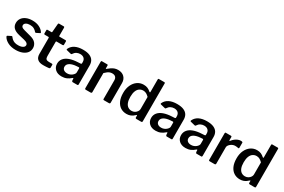

<svg xmlns="http://www.w3.org/2000/svg" viewBox="106 -1918 4586 3105"><g transform="rotate(30 2399.0 -366.0)"><path d="M387 -399Q368 -424 337 -441Q306 -458 261 -458Q218 -458 189 -441Q160 -424 160 -393Q160 -378 172 -364Q184 -350 225 -339L344 -307Q422 -288 455.5 -247.5Q489 -207 489 -156Q489 -104 459.5 -67Q430 -30 377.5 -10Q325 10 258 10Q172 10 111 -21.5Q50 -53 25 -100Q22 -106 22 -111.5Q22 -117 27 -121L86 -151Q94 -156 99 -155Q104 -154 107 -150Q122 -129 141.5 -112Q161 -95 189.5 -85Q218 -75 259 -76Q290 -76 315.5 -84Q341 -92 356 -106.5Q371 -121 371 -142Q371 -162 354 -177Q337 -192 293 -203L191 -227Q115 -245 79.5 -281Q44 -317 44 -371Q44 -421 70.5 -459Q97 -497 146 -518.5Q195 -540 262 -540Q336 -540 390 -513Q444 -486 469 -446Q473 -441 474.5 -435Q476 -429 469 -425L407 -394Q401 -391 396 -392.5Q391 -394 387 -399Z M765 -439Q755 -439 755 -428V-161Q755 -122 771 -107Q787 -92 821 -92H880Q886 -92 890 -88Q894 -84 894 -78L893 -26Q893 -10 874 -6Q859 -4 839 -2.5Q819 -1 799.5 -0.5Q780 0 764 0Q697 0 661 -31.5Q625 -63 625 -127V-426Q625 -439 613 -439H546Q530 -439 530 -454V-517Q530 -530 545 -530H619Q628 -530 628 -540L641 -694Q642 -710 655 -710H744Q758 -710 758 -693V-540Q758 -531 767 -531H880Q895 -531 895 -517V-454Q895 -439 878 -439Z M1280 -55Q1247 -25 1206.5 -7.5Q1166 10 1115 10Q1039 10 995 -30.5Q951 -71 951 -136Q951 -191 984 -231.5Q1017 -272 1080 -295Q1143 -318 1232 -322L1282 -325Q1287 -326 1292.5 -329Q1298 -332 1298 -340V-363Q1298 -407 1272 -431.5Q1246 -456 1199 -456Q1165 -456 1134.5 -440.5Q1104 -425 1082 -390Q1078 -384 1074.5 -382Q1071 -380 1062 -382L978 -403Q973 -405 971 -409Q969 -413 974 -425Q1001 -482 1060 -511Q1119 -540 1205 -540Q1282 -540 1330 -519Q1378 -498 1400 -460.5Q1422 -423 1422 -372V-20Q1422 -9 1418.5 -4.5Q1415 0 1405 0H1320Q1311 0 1306.5 -7Q1302 -14 1301 -24L1300 -54Q1297 -71 1280 -55ZM1298 -242Q1298 -260 1283 -259L1242 -256Q1209 -254 1179.5 -246.5Q1150 -239 1127.5 -226.5Q1105 -214 1092 -195.5Q1079 -177 1079 -152Q1079 -118 1103 -98Q1127 -78 1169 -78Q1197 -78 1220 -87Q1243 -96 1260 -110Q1277 -124 1287.5 -139.5Q1298 -155 1298 -171V-242Z M1564 0Q1546 0 1546 -18V-513Q1546 -530 1560 -530H1660Q1673 -530 1673 -515V-463Q1673 -457 1676 -455.5Q1679 -454 1684 -459Q1713 -484 1740 -502Q1767 -520 1796 -530Q1825 -540 1859 -540Q1933 -540 1975.5 -497.5Q2018 -455 2018 -385V-21Q2018 0 1997 0H1905Q1896 0 1892 -4Q1888 -8 1888 -18V-362Q1888 -401 1867 -422.5Q1846 -444 1804 -444Q1780 -444 1759.5 -436.5Q1739 -429 1719 -414Q1699 -399 1676 -376V-20Q1676 0 1653 0H1564Z M2509 0Q2501 0 2495.5 -4Q2490 -8 2490 -18V-51Q2490 -58 2486 -59Q2482 -60 2477 -55Q2462 -41 2442 -26Q2422 -11 2393.5 -0.5Q2365 10 2326 10Q2265 10 2217 -20Q2169 -50 2141 -110Q2113 -170 2113 -260Q2113 -344 2142.5 -407Q2172 -470 2223 -505Q2274 -540 2337 -540Q2381 -540 2412.5 -526Q2444 -512 2471 -487Q2480 -481 2484 -482.5Q2488 -484 2488 -495V-726Q2488 -742 2502 -742H2603Q2618 -742 2618 -725V-19Q2618 -9 2613.5 -4.5Q2609 0 2597 0H2509ZM2488 -399Q2462 -425 2436.5 -439.5Q2411 -454 2378 -454Q2340 -454 2309.5 -433.5Q2279 -413 2262 -370.5Q2245 -328 2245 -262Q2245 -195 2262 -153.5Q2279 -112 2308.5 -93Q2338 -74 2375 -74Q2407 -74 2432.5 -89Q2458 -104 2473 -127Q2488 -150 2488 -173V-399Z M3036 -55Q3003 -25 2962.5 -7.5Q2922 10 2871 10Q2795 10 2751 -30.5Q2707 -71 2707 -136Q2707 -191 2740 -231.5Q2773 -272 2836 -295Q2899 -318 2988 -322L3038 -325Q3043 -326 3048.5 -329Q3054 -332 3054 -340V-363Q3054 -407 3028 -431.5Q3002 -456 2955 -456Q2921 -456 2890.5 -440.5Q2860 -425 2838 -390Q2834 -384 2830.5 -382Q2827 -380 2818 -382L2734 -403Q2729 -405 2727 -409Q2725 -413 2730 -425Q2757 -482 2816 -511Q2875 -540 2961 -540Q3038 -540 3086 -519Q3134 -498 3156 -460.5Q3178 -423 3178 -372V-20Q3178 -9 3174.5 -4.5Q3171 0 3161 0H3076Q3067 0 3062.5 -7Q3058 -14 3057 -24L3056 -54Q3053 -71 3036 -55ZM3054 -242Q3054 -260 3039 -259L2998 -256Q2965 -254 2935.5 -246.5Q2906 -239 2883.5 -226.5Q2861 -214 2848 -195.5Q2835 -177 2835 -152Q2835 -118 2859 -98Q2883 -78 2925 -78Q2953 -78 2976 -87Q2999 -96 3016 -110Q3033 -124 3043.5 -139.5Q3054 -155 3054 -171V-242Z M3594 -55Q3561 -25 3520.5 -7.5Q3480 10 3429 10Q3353 10 3309 -30.5Q3265 -71 3265 -136Q3265 -191 3298 -231.5Q3331 -272 3394 -295Q3457 -318 3546 -322L3596 -325Q3601 -326 3606.5 -329Q3612 -332 3612 -340V-363Q3612 -407 3586 -431.5Q3560 -456 3513 -456Q3479 -456 3448.5 -440.5Q3418 -425 3396 -390Q3392 -384 3388.5 -382Q3385 -380 3376 -382L3292 -403Q3287 -405 3285 -409Q3283 -413 3288 -425Q3315 -482 3374 -511Q3433 -540 3519 -540Q3596 -540 3644 -519Q3692 -498 3714 -460.5Q3736 -423 3736 -372V-20Q3736 -9 3732.5 -4.5Q3729 0 3719 0H3634Q3625 0 3620.5 -7Q3616 -14 3615 -24L3614 -54Q3611 -71 3594 -55ZM3612 -242Q3612 -260 3597 -259L3556 -256Q3523 -254 3493.5 -246.5Q3464 -239 3441.5 -226.5Q3419 -214 3406 -195.5Q3393 -177 3393 -152Q3393 -118 3417 -98Q3441 -78 3483 -78Q3511 -78 3534 -87Q3557 -96 3574 -110Q3591 -124 3601.5 -139.5Q3612 -155 3612 -171V-242Z M3878 0Q3868 0 3864 -4.5Q3860 -9 3860 -18V-513Q3860 -530 3874 -530H3971Q3985 -530 3985 -515V-454Q3985 -448 3989 -446.5Q3993 -445 3998 -451Q4020 -480 4045.5 -499.5Q4071 -519 4097.5 -529.5Q4124 -540 4149 -540Q4185 -540 4185 -524V-428Q4185 -414 4172 -416Q4157 -420 4140.5 -421.5Q4124 -423 4110 -423Q4091 -423 4069.5 -415Q4048 -407 4030 -392.5Q4012 -378 4001 -361Q3990 -344 3990 -326V-20Q3990 0 3967 0H3878Z M4626 0Q4618 0 4612.5 -4Q4607 -8 4607 -18V-51Q4607 -58 4603 -59Q4599 -60 4594 -55Q4579 -41 4559 -26Q4539 -11 4510.5 -0.5Q4482 10 4443 10Q4382 10 4334 -20Q4286 -50 4258 -110Q4230 -170 4230 -260Q4230 -344 4259.5 -407Q4289 -470 4340 -505Q4391 -540 4454 -540Q4498 -540 4529.5 -526Q4561 -512 4588 -487Q4597 -481 4601 -482.5Q4605 -484 4605 -495V-726Q4605 -742 4619 -742H4720Q4735 -742 4735 -725V-19Q4735 -9 4730.5 -4.5Q4726 0 4714 0H4626ZM4605 -399Q4579 -425 4553.5 -439.5Q4528 -454 4495 -454Q4457 -454 4426.5 -433.5Q4396 -413 4379 -370.5Q4362 -328 4362 -262Q4362 -195 4379 -153.5Q4396 -112 4425.5 -93Q4455 -74 4492 -74Q4524 -74 4549.5 -89Q4575 -104 4590 -127Q4605 -150 4605 -173V-399Z"/></g></svg>

Font: Libre Franklin Thin SemiBold
Style: Regular
Weight: 600
Version: Version 3.000